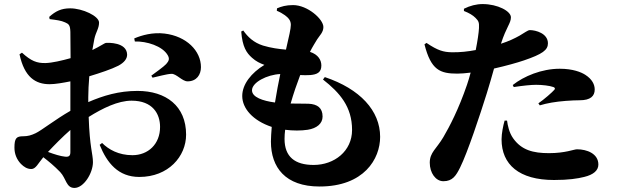

<svg xmlns="http://www.w3.org/2000/svg" viewBox="-20 -844 3040 944"><path d="M643 -640C700 -642 779 -618 805 -572C815 -554 810 -544 797 -529C785 -516 743 -486 724 -472L730 -462C754 -467 798 -480 823 -481C847 -482 876 -444 902 -444C947 -444 968 -477 968 -514C968 -594 897 -666 789 -679C731 -686 677 -671 640 -655ZM155 -189C134 -179 117 -174 94 -174C61 -174 51 -165 51 -118C51 -89 61 -61 83 -38C98 -23 114 -13 134 -13C156 -13 167 -40 193 -71C219 -51 247 -28 276 2C306 34 305 80 346 80C392 80 437 7 437 -47C437 -87 421 -118 416 -269C485 -312 560 -349 627 -349C731 -349 767 -284 767 -220C767 -135 708 -81 631 -81C563 -81 514 -109 482 -141L470 -132C506 -43 561 26 665 26C808 26 895 -75 895 -182C895 -323 796 -397 656 -397C564 -397 488 -374 414 -342V-366C414 -396 416 -432 419 -469C472 -485 529 -504 562 -521C590 -536 606 -555 605 -577C602 -637 512 -634 501 -633C493 -632 474 -617 434 -598L444 -653C451 -686 467 -704 467 -733C467 -765 386 -803 325 -803C281 -803 253 -789 222 -761L224 -750C256 -746 281 -743 300 -734C318 -726 325 -721 326 -687L327 -558C284 -546 237 -535 204 -534C161 -533 133 -544 88 -585L76 -577C100 -464 155 -430 224 -430C252 -430 291 -437 326 -444V-389V-299C254 -258 183 -202 155 -189ZM326 -205V-96C326 -78 319 -71 298 -74C278 -76 248 -85 216 -97C246 -129 287 -171 326 -205Z M1176 -694 1166 -689C1172 -613 1192 -584 1219 -560C1239 -542 1258 -533 1280 -525C1216 -486 1171 -430 1171 -372C1171 -311 1223 -251 1316 -220C1314 -193 1312 -168 1312 -148C1312 -21 1383 73 1551 73C1770 73 1849 -63 1849 -171C1849 -300 1750 -407 1577 -465L1568 -453C1651 -388 1711 -319 1711 -205C1711 -101 1624 -33 1522 -33C1430 -33 1379 -73 1379 -161C1379 -175 1380 -191 1382 -206C1420 -201 1461 -201 1493 -206C1537 -213 1566 -236 1566 -271C1566 -313 1541 -332 1497 -334C1475 -335 1444 -334 1409 -335C1423 -384 1440 -433 1456 -475C1473 -474 1490 -474 1506 -475C1538 -478 1560 -487 1560 -522C1560 -548 1545 -576 1504 -589C1517 -615 1529 -633 1539 -650C1551 -669 1570 -685 1570 -711C1570 -750 1492 -819 1421 -819C1386 -819 1363 -812 1342 -803L1341 -791C1356 -785 1370 -777 1381 -769C1397 -757 1410 -744 1410 -722C1410 -703 1401 -665 1386 -600C1351 -603 1313 -608 1273 -620C1226 -635 1198 -663 1176 -694ZM1332 -340C1272 -348 1219 -366 1219 -400C1219 -439 1293 -477 1358 -480C1349 -438 1340 -389 1332 -340Z M2506 -416C2552 -423 2591 -427 2616 -427C2645 -427 2682 -423 2701 -416C2709 -413 2710 -408 2706 -403C2697 -392 2654 -354 2627 -336L2634 -326C2670 -337 2711 -344 2762 -348C2788 -350 2813 -351 2830 -351C2884 -351 2904 -372 2904 -404C2904 -428 2892 -454 2858 -476C2838 -489 2797 -506 2732 -506C2643 -506 2555 -469 2501 -426ZM2473 -251C2476 -228 2483 -192 2503 -164C2544 -106 2601 -91 2679 -91C2760 -91 2802 -110 2817 -110C2865 -110 2922 -89 2922 -35C2922 -6 2898 15 2852 26C2820 34 2776 41 2704 41C2532 41 2446 -35 2446 -159C2446 -188 2454 -227 2461 -251ZM2077 -633 2067 -626C2099 -499 2144 -482 2229 -482C2247 -482 2270 -484 2294 -487C2288 -465 2282 -444 2276 -427C2235 -307 2190 -221 2160 -170C2126 -112 2093 -95 2093 -44C2093 6 2122 47 2160 47C2205 47 2222 20 2242 -20C2279 -94 2341 -282 2373 -384C2386 -425 2398 -468 2409 -507C2467 -520 2524 -536 2556 -547C2647 -578 2674 -598 2674 -631C2674 -680 2614 -696 2585 -696C2575 -696 2558 -682 2535 -669C2510 -655 2481 -641 2443 -629C2470 -713 2492 -729 2492 -759C2492 -789 2427 -824 2353 -824C2322 -824 2291 -816 2261 -801V-790C2287 -780 2305 -769 2318 -756C2334 -740 2336 -733 2335 -706C2334 -684 2328 -643 2319 -598C2283 -591 2240 -586 2200 -587C2161 -588 2133 -595 2077 -633Z"/></svg>

Font: Source Han Serif KR Heavy
Style: Regular
Weight: 900
Designer: Ryoko NISHIZUKA 西塚涼子 (kana & ideographs); Frank Grießhammer (Latin, Greek & Cyrillic); Wenlong ZHANG 张文龙 (bopomofo); San
Foundry: Adobe
Version: Version 2.001;hotconv 1.1.0;makeotfexe 2.6.0